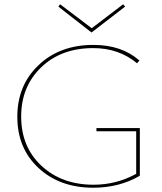

<svg xmlns="http://www.w3.org/2000/svg" viewBox="-20 -873 759 898"><path d="M565 -842 408 -721 253 -842 261 -853 409 -741 556 -853ZM431 -274H634V-51Q538 5 416 5Q260 5 160.5 -87Q61 -179 61 -327Q61 -474 160.5 -568.5Q260 -663 417 -663Q549 -663 632 -590L621 -577Q536 -648 416 -648Q266 -648 172.5 -558Q79 -468 79 -328Q79 -186 174 -97.5Q269 -9 418 -9Q524 -9 617 -60V-259H431Z"/></svg>

Font: EauTestSC Thin
Style: Regular
Weight: 250
Designer: Christian Thalmann (Catharsis Fonts)
Version: Version 0.001;PS 000.001;hotconv 1.0.88;makeotf.lib2.5.64775